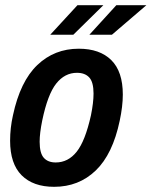

<svg xmlns="http://www.w3.org/2000/svg" viewBox="-20 -710 585 741"><path d="M19 -167Q19 -216 30 -265Q58 -396 124 -459Q190 -522 284 -522Q365 -522 409.5 -478Q454 -434 454 -345Q454 -300 442 -244Q415 -115 349.5 -52Q284 11 189 11Q108 11 63.5 -33.5Q19 -78 19 -167ZM331 -265Q341 -314 341 -349Q341 -393 324.5 -411Q308 -429 277 -429Q230 -429 197 -387.5Q164 -346 143 -245Q133 -196 133 -163Q133 -119 149 -101Q165 -83 195 -83Q243 -83 276 -124.5Q309 -166 331 -265ZM279 -690H379L263 -576H174ZM429 -690H545L412 -576H325Z"/></svg>

Font: Decalotype SemiBold Italic
Style: Regular
Weight: 600
Italic angle: -12°
Designer: Alfredo Marco Pradil
Foundry: Alfredo Marco Pradil
Version: Version 1.0